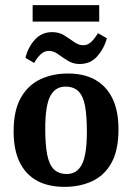

<svg xmlns="http://www.w3.org/2000/svg" viewBox="-20 -717 515 747"><path d="M318 -205Q318 -265 311 -304Q304 -343 285.5 -361.5Q267 -380 235 -380Q195 -380 175.5 -343Q156 -306 156 -216Q156 -155 163.5 -116Q171 -77 189.5 -58.5Q208 -40 240 -40Q279 -40 298.5 -77Q318 -114 318 -205ZM33 -206Q33 -287 61 -336.5Q89 -386 137 -408.5Q185 -431 244 -431Q308 -431 351.5 -406Q395 -381 418 -333Q441 -285 441 -214Q441 -132 413.5 -83Q386 -34 338.5 -12Q291 10 231 10Q167 10 123 -14.5Q79 -39 56 -87Q33 -135 33 -206ZM290 -468Q264 -468 243.5 -481Q223 -494 205.5 -506.5Q188 -519 170 -519Q152 -519 137.5 -505Q123 -491 113 -472L79 -492Q89 -533 115.5 -562.5Q142 -592 183 -592Q210 -592 230.5 -579Q251 -566 268.5 -553.5Q286 -541 304 -541Q322 -541 336 -555Q350 -569 361 -588L396 -568Q385 -528 358.5 -498Q332 -468 290 -468ZM107 -697H366V-633H107Z"/></svg>

Font: Rasa SemiBold
Style: Regular
Weight: 600
Designer: Anna Giedrys (Yrsa+Rasa design), David Brezina (Yrsa art-direction, Rasa art-direction, design)
Foundry: Rosetta Type Foundry
Version: Version 2.004